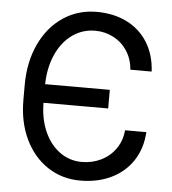

<svg xmlns="http://www.w3.org/2000/svg" viewBox="-52 -765 737 823"><g transform="rotate(5 316.5 -353.5)"><path d="M50.8 -312.5V-377.9Q50.8 -476.1 86.7 -553.2Q122.6 -630.4 186.5 -673.6Q250.5 -716.8 332 -716.8Q404.3 -716.8 460.9 -688.7Q517.6 -660.6 550.8 -607.7Q584 -554.7 587.9 -482.4H496.1Q492.7 -528.3 469.7 -563.2Q446.8 -598.1 410.4 -616.9Q374 -635.7 332 -635.7Q276.9 -635.7 233.2 -604.2Q189.5 -572.8 164.3 -516.6Q139.2 -460.4 137.7 -388.7H416V-308.6H137.7Q138.2 -239.7 162.1 -185.5Q186 -131.3 228 -100.8Q270 -70.3 323.2 -70.3Q367.7 -70.3 405.8 -88.9Q443.8 -107.4 468 -141.8Q492.2 -176.3 496.1 -221.7H587.9Q583.5 -150.9 549.1 -98.6Q514.6 -46.4 456.3 -18.3Q397.9 9.8 323.2 9.8Q244.1 9.8 182.1 -31.5Q120.1 -72.8 85.4 -146Q50.8 -219.2 50.8 -312.5Z"/></g></svg>

Font: Pretendard Std
Style: Regular
Weight: 400
Designer: Base glyphs from Inter by Rasmus Andersson; Hangeul glyphs from Noto Sans CJK(Source Han Sans) by Jang Soo-young and Kan
Foundry: Kil Hyung-jin
Version: Version 1.309